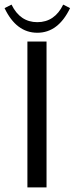

<svg xmlns="http://www.w3.org/2000/svg" viewBox="-52 -813 324 833"><path d="M-32.2 -777.8 -2 -793Q35.2 -716.8 109.9 -716.8Q185.1 -716.8 222.2 -793L252 -777.8Q200.7 -670.9 109.9 -670.9Q18.6 -670.9 -32.2 -777.8ZM66.9 -632.8H149.9V0H66.9Z"/></svg>

Font: Resagokr
Style: Regular
Weight: 500
Designer: gluk
Foundry: gluk
Version: Version 0.95